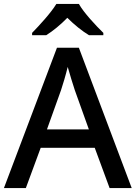

<svg xmlns="http://www.w3.org/2000/svg" viewBox="-20 -961 694 981"><path d="M383 -941H268C241 -896 181 -831 144 -793V-781H216C251 -803 289 -834 324 -870C360 -834 400 -802 435 -781H508V-793C470 -830 408 -896 383 -941ZM540 0H653L383 -717H271L0 0H112L188 -206H464ZM362 -501 434 -300H220L292 -501C300 -524 316 -578 326 -619C334 -589 355 -522 362 -501Z"/></svg>

Font: Noto Sans Hanifi Rohingya Medium
Style: Regular
Weight: 500
Designer: Monotype Design Team and DaltonMaag
Foundry: Google LLC
Version: Version 2.102